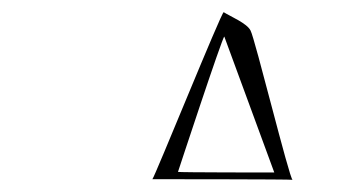

<svg xmlns="http://www.w3.org/2000/svg" viewBox="-20 -478 584 315"><path d="M230 -184C230 -184 460 -184 460 -183C455 -184 398 -416 391 -428C385 -440 358 -451 347 -458C344 -460 234 -188 230 -184ZM272 -196C272 -196 345 -418 348 -418L430 -195C430 -195 272 -195 272 -196Z"/></svg>

Font: pokerface
Style: Regular
Weight: 400
Version: Version 1